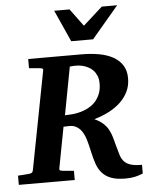

<svg xmlns="http://www.w3.org/2000/svg" viewBox="-74 -967 818 1034"><g transform="rotate(-5 335.0 -450.0)"><path d="M657.2 -2.9Q634.3 6.8 612.3 11.5Q590.3 16.1 563 16.1Q516.6 16.1 486.8 5.4Q457 -5.4 438 -26.1Q418.9 -46.9 408.2 -77.1Q397.5 -107.4 389.2 -147Q385.7 -161.6 382.1 -178Q378.4 -194.3 373.3 -210.4Q368.2 -226.6 361.1 -241.2Q354 -255.9 343.5 -267.3Q333 -278.8 319.1 -285.4Q305.2 -292 286.1 -292Q279.8 -292 271 -291.5Q262.2 -291 253.9 -291L211.9 -69.8Q210.4 -61.5 214.4 -58.8Q218.3 -56.2 228 -55.2Q236.8 -54.2 247.1 -53.2Q255.4 -52.2 266.6 -51.5Q277.8 -50.8 289.1 -49.8V0H-13.2V-49.8Q-2 -50.8 8.5 -51.3Q19 -51.8 27.3 -52.7Q37.1 -53.7 45.9 -54.2Q55.2 -55.2 60.8 -58.1Q66.4 -61 68.8 -70.8L170.9 -601.1Q173.3 -609.4 168.5 -612.3Q163.6 -615.2 153.8 -616.2Q144.5 -616.7 135.3 -617.7Q127 -618.7 116.7 -619.4Q106.4 -620.1 96.2 -621.1V-670.9H384.8Q435.1 -670.9 478.5 -663.1Q522 -655.3 554.2 -637.5Q586.4 -619.6 604.7 -591.1Q623 -562.5 623 -521Q623 -481.4 607.7 -449.5Q592.3 -417.5 565.4 -392.1Q538.6 -366.7 502 -347.9Q465.3 -329.1 422.9 -316.9Q451.7 -303.7 469.2 -287.8Q486.8 -272 497.6 -252.2Q508.3 -232.4 514.9 -208.7Q521.5 -185.1 528.8 -157.2Q535.6 -130.9 542.2 -110.8Q548.8 -90.8 561.8 -77.1Q574.7 -63.5 596.9 -56.6Q619.1 -49.8 657.2 -49.8ZM467.8 -505.9Q467.8 -530.3 460.4 -547.9Q453.1 -565.4 441.7 -577.4Q430.2 -589.4 416 -596.7Q401.9 -604 387.7 -607.7Q373.5 -611.3 361.1 -612.3Q348.6 -613.3 340.8 -612.8L315.9 -610.8L267.1 -352.1H273.9Q278.3 -352.1 282.2 -352.5Q287.1 -352.5 292 -353Q311 -353.5 331.5 -357.4Q352.1 -361.3 371.6 -368.7Q391.1 -376 408.4 -387.7Q425.8 -399.4 439 -416.3Q452.1 -433.1 460 -455.3Q467.8 -477.5 467.8 -505.9ZM453.6 -746.1H335.4L258.3 -917.5H341.3L410.6 -823.2L515.6 -917.5H598.6Z"/></g></svg>

Font: Charis SIL
Style: Bold Italic
Weight: 700
Italic angle: -11°
Foundry: SIL International
Version: Version 4.112